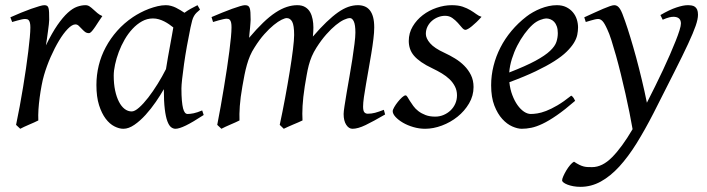

<svg xmlns="http://www.w3.org/2000/svg" viewBox="-20 -477 2730 741"><path d="M375 -415Q369.1 -407.2 362.1 -396Q355 -384.8 347.9 -374.3Q340.8 -363.8 334.5 -356.4Q328.1 -349.1 323.2 -349.1Q314 -349.1 307.4 -354.5Q300.8 -359.9 295.2 -366Q289.6 -372.1 283.9 -377.4Q278.3 -382.8 271 -382.8Q258.3 -382.8 241.5 -365.5Q224.6 -348.1 207.8 -320.1Q190.9 -292 175.5 -257.1Q160.2 -222.2 149.9 -187Q144.5 -168.5 140.4 -146.2Q136.2 -124 133.1 -100.6Q129.9 -77.1 128.4 -54.4Q127 -31.7 127.9 -12.2Q121.6 -8.8 112.1 -4.6Q102.5 -0.5 92.5 3.9Q82.5 8.3 73.2 12.5Q64 16.6 58.1 20L42 4.9Q49.3 -29.8 56.2 -66.9Q63 -104 69.1 -140.9Q75.2 -177.7 80.3 -212.9Q85.4 -248 89.1 -278.3Q92.8 -308.6 95 -332.5Q97.2 -356.4 97.2 -371.1Q97.2 -382.3 95.5 -388.9Q93.8 -395.5 91.1 -398.7Q88.4 -401.9 84.7 -402.8Q81.1 -403.8 77.1 -403.8Q72.3 -403.8 64 -402.1Q55.7 -400.4 47.4 -397.9Q37.6 -395.5 26.9 -392.1L20 -410.2Q40.5 -419.4 61.3 -428Q82 -436.5 100.1 -442.9Q118.2 -449.2 131.6 -453.1Q145 -457 150.9 -457Q157.7 -457 161.6 -454.6Q165.5 -452.1 167.2 -446Q168.9 -439.9 169.4 -429Q169.9 -418 169.9 -400.9Q169.9 -395.5 168.5 -382.8Q167 -370.1 165 -355.2Q163.1 -340.3 160.9 -325.7Q158.7 -311 157.2 -301.8Q180.7 -350.1 201.7 -380.4Q222.7 -410.6 241.5 -427.7Q260.3 -444.8 277.3 -450.9Q294.4 -457 310.1 -457Q318.8 -457 325.9 -452.1Q333 -447.3 340.3 -440.4Q347.7 -433.6 356 -426.5Q364.3 -419.4 375 -415Z M620.6 -210.4Q624 -232.4 628.2 -256.1Q632.3 -279.8 636.5 -301.8Q640.6 -323.7 643.8 -342Q647 -360.4 648.9 -371.1Q641.6 -377 632.8 -383.1Q624 -389.2 614 -394.3Q604 -399.4 593 -402.6Q582 -405.8 570.3 -405.8Q547.9 -405.8 528.1 -394.8Q508.3 -383.8 491.5 -365.7Q474.6 -347.7 461.2 -324.5Q447.8 -301.3 438.5 -276.6Q429.2 -252 424.1 -228Q418.9 -204.1 418.9 -185.1Q418.9 -153.3 424.3 -127.9Q429.7 -102.5 439 -84.5Q448.2 -66.4 460.9 -56.6Q473.6 -46.9 488.3 -46.9Q500 -46.9 516.8 -61.8Q533.7 -76.7 552 -100.3Q570.3 -124 588.4 -153.1Q606.4 -182.1 620.6 -210.4ZM766.1 -33.2Q723.6 -5.4 697.5 7.3Q671.4 20 657.2 20Q648.4 20 640.4 13.9Q632.3 7.8 626 -9Q619.6 -25.9 616 -55.7Q612.3 -85.4 612.3 -132.8Q599.6 -110.4 581.3 -83.7Q563 -57.1 542 -33.9Q521 -10.7 498.8 4.6Q476.6 20 456.1 20Q439.9 20 421.6 10.7Q403.3 1.5 387.9 -18.8Q372.6 -39.1 362.3 -71Q352.1 -103 352.1 -148.9Q352.1 -187.5 361.1 -224.4Q370.1 -261.2 388.2 -294.9Q406.2 -328.6 432.4 -358.2Q458.5 -387.7 493.2 -411.1Q506.3 -419.9 522.2 -428.2Q538.1 -436.5 554.9 -442.9Q571.8 -449.2 588.4 -453.1Q605 -457 620.1 -457Q630.4 -457 640.1 -454.3Q649.9 -451.7 658.9 -447.3Q668 -442.9 676.3 -437.7Q684.6 -432.6 691.9 -427.7Q703.1 -436 715.8 -443.1Q728.5 -450.2 742.2 -457L752 -439.9Q743.7 -433.1 738.3 -427.7Q732.9 -422.4 728.8 -415.3Q724.6 -408.2 721.7 -397.9Q718.8 -387.7 715.3 -371.1Q708 -335.9 701.4 -299.1Q694.8 -262.2 690.2 -229.5Q685.5 -196.8 682.9 -171.9Q680.2 -147 680.2 -136.2Q680.2 -108.4 681.9 -89.4Q683.6 -70.3 686.5 -58.8Q689.5 -47.4 693.8 -42.2Q698.2 -37.1 704.1 -37.1Q713.9 -37.1 727.3 -39.8Q740.7 -42.5 760.3 -50.8Z M1466.3 -35.2Q1420.9 -8.8 1391.1 5.6Q1361.3 20 1340.3 20Q1326.2 20 1316.2 4.6Q1306.2 -10.7 1306.2 -37.1Q1306.2 -45.9 1309.6 -67.9Q1313 -89.8 1317.9 -119.4Q1322.8 -148.9 1328.9 -182.6Q1335 -216.3 1339.8 -248.3Q1344.7 -280.3 1348.1 -307.6Q1351.6 -335 1351.6 -351.1Q1351.6 -381.3 1345.5 -394.3Q1339.4 -407.2 1330.6 -407.2Q1321.3 -407.2 1307.1 -400.6Q1293 -394 1275.9 -380.1Q1258.8 -366.2 1239.5 -344.5Q1220.2 -322.8 1201.2 -293Q1190.4 -275.9 1183.3 -259.3Q1176.3 -242.7 1171.6 -224.9Q1167 -207 1163.6 -187.3Q1160.2 -167.5 1156.2 -144Q1149.4 -99.6 1147.7 -67.9Q1146 -36.1 1147.5 -12.2Q1140.6 -8.8 1130.9 -4.6Q1121.1 -0.5 1110.8 3.9Q1100.6 8.3 1091.1 12.5Q1081.5 16.6 1075.2 20L1059.6 4.9Q1070.3 -44.9 1080.3 -98.6Q1090.3 -152.3 1098.1 -200.4Q1106 -248.5 1110.6 -286.1Q1115.2 -323.7 1115.2 -341.8Q1115.2 -378.9 1107.7 -393.1Q1100.1 -407.2 1086.4 -407.2Q1080.1 -407.2 1066.9 -400.9Q1053.7 -394.5 1036.6 -380.6Q1019.5 -366.7 1000.2 -345.2Q981 -323.7 962.4 -293.9Q952.1 -278.3 945.1 -261.7Q938 -245.1 932.9 -226.8Q927.7 -208.5 923.6 -188Q919.4 -167.5 915.5 -144Q907.7 -99.6 905.5 -67.6Q903.3 -35.6 904.3 -12.2Q897.9 -8.8 888.4 -4.6Q878.9 -0.5 868.9 3.9Q858.9 8.3 849.6 12.5Q840.3 16.6 834.5 20L818.4 4.9Q825.2 -29.3 831.8 -66.7Q838.4 -104 844.5 -141.1Q850.6 -178.2 856 -213.6Q861.3 -249 865.2 -279.3Q869.1 -309.6 871.3 -333.3Q873.5 -356.9 873.5 -371.1Q873.5 -382.3 872.1 -388.9Q870.6 -395.5 867.9 -399.2Q865.2 -402.8 861.8 -403.8Q858.4 -404.8 854.5 -404.8Q849.6 -404.8 841.1 -402.8Q832.5 -400.9 823.7 -398.4Q813.5 -395.5 802.2 -392.1L796.4 -411.1Q816.9 -419.9 837.4 -428.2Q857.9 -436.5 875.5 -442.9Q893.1 -449.2 906.2 -453.1Q919.4 -457 925.3 -457Q932.6 -457 937 -454.6Q941.4 -452.1 943.6 -446Q945.8 -439.9 946.5 -429Q947.3 -418 947.3 -400.9Q947.3 -395.5 946.5 -387.5Q945.8 -379.4 945.1 -369.9Q944.3 -360.4 943.1 -350.1Q941.9 -339.8 941.4 -331.1Q970.2 -365.2 995.4 -389.4Q1020.5 -413.6 1043.2 -428.5Q1065.9 -443.4 1086.7 -450.2Q1107.4 -457 1127.4 -457Q1145.5 -457 1157.7 -449.7Q1169.9 -442.4 1176.8 -430.2Q1183.6 -418 1186.5 -402.6Q1189.5 -387.2 1189.5 -371.1Q1189.5 -361.8 1189 -354.2Q1188.5 -346.7 1187.5 -335.9Q1215.8 -368.7 1239.7 -391.6Q1263.7 -414.6 1284.4 -429.2Q1305.2 -443.8 1324 -450.4Q1342.8 -457 1361.3 -457Q1375.5 -457 1387.2 -452.4Q1398.9 -447.8 1407.2 -437.5Q1415.5 -427.2 1419.9 -410.9Q1424.3 -394.5 1424.3 -371.1Q1424.3 -352.5 1421.1 -326.4Q1418 -300.3 1413.1 -271Q1408.2 -241.7 1402.8 -210.9Q1397.5 -180.2 1392.6 -152.6Q1387.7 -125 1384.5 -102.3Q1381.3 -79.6 1381.3 -65.9Q1381.3 -49.3 1386.2 -43.7Q1391.1 -38.1 1399.4 -38.1Q1413.6 -38.1 1427.5 -41.7Q1441.4 -45.4 1461.4 -53.2Z M1838.4 -412.1Q1828.6 -400.9 1819.1 -391.8Q1809.6 -382.8 1801.3 -376Q1793 -369.1 1786.4 -365.5Q1779.8 -361.8 1776.4 -361.8Q1770 -361.8 1762.9 -370.4Q1755.9 -378.9 1746.8 -388.9Q1737.8 -398.9 1725.8 -407.5Q1713.9 -416 1697.8 -416Q1684.1 -416 1670.9 -410.9Q1657.7 -405.8 1647.2 -396.7Q1636.7 -387.7 1630.1 -374.8Q1623.5 -361.8 1623.5 -346.2Q1623.5 -329.1 1639.9 -310.1Q1656.2 -291 1695.8 -272.9Q1715.8 -263.7 1735.8 -251.5Q1755.9 -239.3 1771.7 -223.4Q1787.6 -207.5 1797.6 -187.3Q1807.6 -167 1807.6 -141.1Q1807.6 -107.4 1790.3 -77.9Q1772.9 -48.3 1745.8 -26.6Q1718.8 -4.9 1685.5 7.6Q1652.3 20 1620.6 20Q1597.7 20 1575.2 13.4Q1552.7 6.8 1535.2 -3.4Q1517.6 -13.7 1506.6 -25.6Q1495.6 -37.6 1495.6 -47.9Q1495.6 -53.2 1501.5 -63.5Q1507.3 -73.7 1515.4 -83.7Q1523.4 -93.8 1531.7 -101.3Q1540 -108.9 1545.4 -108.9Q1548.8 -108.9 1552.5 -102.8Q1556.2 -96.7 1561.8 -87.6Q1567.4 -78.6 1575.2 -67.9Q1583 -57.1 1594.7 -48.1Q1606.4 -39.1 1622.3 -33Q1638.2 -26.9 1659.7 -26.9Q1676.8 -26.9 1692.1 -33.4Q1707.5 -40 1719 -51Q1730.5 -62 1737.1 -76.9Q1743.7 -91.8 1743.7 -108.9Q1743.7 -127.9 1735.8 -143.3Q1728 -158.7 1715.1 -171.1Q1702.1 -183.6 1685.1 -193.8Q1668 -204.1 1649.4 -212.9Q1623.5 -225.1 1606 -237.3Q1588.4 -249.5 1577.6 -262.2Q1566.9 -274.9 1562.3 -289.1Q1557.6 -303.2 1557.6 -318.8Q1557.6 -349.6 1572.8 -375Q1587.9 -400.4 1611.8 -418.7Q1635.7 -437 1665.3 -447Q1694.8 -457 1723.6 -457Q1748.5 -457 1765.6 -451.2Q1782.7 -445.3 1795.7 -437.5Q1808.6 -429.7 1818.4 -422.4Q1828.1 -415 1838.4 -412.1Z M2035.6 -381.8Q2019.5 -367.2 2004.2 -346.2Q1988.8 -325.2 1976.3 -300.8Q1963.9 -276.4 1955.6 -249.8Q1947.3 -223.1 1945.3 -197.3Q2009.3 -222.2 2046.6 -242.4Q2084 -262.7 2103 -280.8Q2122.1 -298.8 2127.4 -315.4Q2132.8 -332 2132.8 -349.1Q2132.8 -364.3 2128.9 -375.2Q2125 -386.2 2118.7 -392.8Q2112.3 -399.4 2104.2 -402.6Q2096.2 -405.8 2087.9 -405.8Q2080.1 -405.8 2064.9 -400.1Q2049.8 -394.5 2035.6 -381.8ZM2210.9 -371.1Q2210.9 -357.4 2207.8 -342.3Q2204.6 -327.1 2194.6 -311Q2184.6 -294.9 2166.7 -277.3Q2148.9 -259.8 2119.4 -241Q2089.8 -222.2 2047.4 -201.9Q2004.9 -181.6 1945.8 -159.7Q1948.7 -132.3 1957.3 -109.9Q1965.8 -87.4 1977.3 -71.3Q1988.8 -55.2 2002.2 -46.1Q2015.6 -37.1 2028.8 -37.1Q2039.1 -37.1 2053.7 -39.3Q2068.4 -41.5 2087.6 -48.8Q2106.9 -56.2 2131.1 -70.3Q2155.3 -84.5 2184.6 -107.9Q2189.9 -105 2194.1 -98.4Q2198.2 -91.8 2199.7 -87.9Q2159.7 -53.2 2128.9 -32Q2098.1 -10.7 2074 0.7Q2049.8 12.2 2030.5 16.1Q2011.2 20 1993.7 20Q1977.5 20 1957 11Q1936.5 2 1918.5 -17.8Q1900.4 -37.6 1887.9 -69.6Q1875.5 -101.6 1875.5 -147.9Q1875.5 -186 1884.8 -222.9Q1894 -259.8 1911.4 -293.7Q1928.7 -327.6 1954.1 -357.9Q1979.5 -388.2 2011.7 -413.1Q2022.9 -421.9 2037.1 -429.9Q2051.3 -438 2066.7 -444.1Q2082 -450.2 2097.9 -453.6Q2113.8 -457 2128.9 -457Q2149.9 -457 2165.3 -449.5Q2180.7 -441.9 2190.9 -429.7Q2201.2 -417.5 2206.1 -402.1Q2210.9 -386.7 2210.9 -371.1Z M2673.8 -419.9Q2673.8 -403.3 2664.8 -377.2Q2655.8 -351.1 2635.5 -307.4Q2615.2 -263.7 2582.3 -198.7Q2549.3 -133.8 2502 -40Q2469.2 23.9 2436.8 76.2Q2404.3 128.4 2370.1 165.8Q2335.9 203.1 2298.8 223.6Q2261.7 244.1 2220.2 244.1Q2205.6 244.1 2192.6 241.7Q2179.7 239.3 2170.2 235.6Q2160.6 231.9 2155 227.5Q2149.4 223.1 2149.4 219.2Q2149.4 213.4 2154.1 202.9Q2158.7 192.4 2165.5 180.9Q2172.4 169.4 2180.4 159.9Q2188.5 150.4 2195.3 147Q2207 154.8 2216.1 159.2Q2225.1 163.6 2232.9 165.5Q2240.7 167.5 2248.5 167.7Q2256.3 168 2265.1 168Q2304.7 168 2342.5 129.6Q2380.4 91.3 2421.4 21.5Q2416.5 -6.8 2409.4 -42.5Q2402.3 -78.1 2393.8 -115.7Q2385.3 -153.3 2376 -191.2Q2366.7 -229 2357.4 -262.2Q2348.1 -295.4 2339.6 -322Q2331.1 -348.6 2323.7 -363.8Q2312.5 -388.7 2304.7 -396.2Q2296.9 -403.8 2288.6 -403.8Q2284.2 -403.8 2276.1 -402.1Q2268.1 -400.4 2260.3 -397.9Q2251 -395.5 2240.7 -392.1L2234.9 -410.2Q2255.4 -419.4 2273.9 -428Q2292.5 -436.5 2307.4 -442.9Q2322.3 -449.2 2333.5 -453.1Q2344.7 -457 2350.6 -457Q2357.4 -457 2362.5 -453.6Q2367.7 -450.2 2372.6 -442.9Q2377.4 -435.5 2382.1 -423.6Q2386.7 -411.6 2392.6 -395Q2401.9 -368.7 2412.8 -332.8Q2423.8 -296.9 2435.1 -255.4Q2446.3 -213.9 2457 -169.2Q2467.8 -124.5 2476.6 -80.6Q2492.2 -111.3 2508.1 -143.3Q2523.9 -175.3 2538.6 -206.5Q2553.2 -237.8 2565.7 -266.4Q2578.1 -294.9 2587.6 -318.8Q2597.2 -342.8 2602.5 -360.1Q2607.9 -377.4 2607.9 -386.2Q2607.9 -410.6 2582 -412.1Q2566.4 -413.6 2537.6 -400.9L2528.8 -418.9Q2564 -439.5 2590.6 -448.2Q2617.2 -457 2633.8 -457Q2642.1 -457 2649.4 -455.8Q2656.7 -454.6 2662.1 -450.7Q2667.5 -446.8 2670.7 -439.5Q2673.8 -432.1 2673.8 -419.9Z"/></svg>

Font: Gentium Plus Afr
Style: Italic
Weight: 400
Italic angle: -8°
Designer: J. Victor Gaultney, Annie Olsen, Iska Routamaa, Becca Hirsbrunner
Foundry: SIL International
Version: Version 5.000